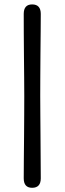

<svg xmlns="http://www.w3.org/2000/svg" viewBox="-20 -746 299 890"><path d="M92.5 -300.5Q92.5 -336 92 -386.2Q91.5 -436.5 91 -491.2Q90.5 -546 90.2 -596.2Q90 -646.5 90 -681.5Q90 -725.5 129 -725.5Q169 -725.5 169 -681.5Q169 -648.5 168.5 -599.2Q168 -550 167.5 -494.8Q167 -439.5 166.8 -388.2Q166.5 -337 166.5 -300.5Q166.5 -264 167 -212.8Q167.5 -161.5 167.8 -106.2Q168 -51 168.5 -1.5Q169 48 169 80.5Q169 124.5 129 124.5Q90 124.5 90 80.5Q90 45.5 90.5 -4.8Q91 -55 91.5 -109.8Q92 -164.5 92.2 -214.8Q92.5 -265 92.5 -300.5Z"/></svg>

Font: Fraunces 144pt SuperSoft SemiBold
Style: Regular
Weight: 600
Version: Version 1.000;[b76b70a41]